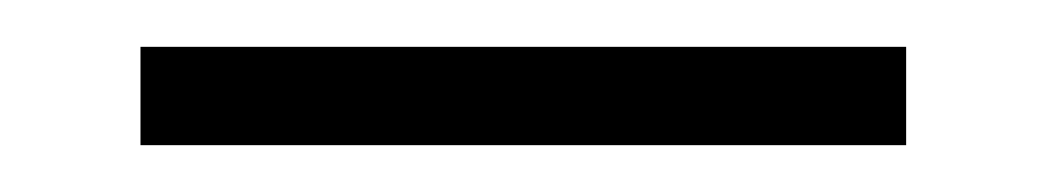

<svg xmlns="http://www.w3.org/2000/svg" viewBox="-20 -630 447 82"><path d="M40 -610H367V-568H40Z"/></svg>

Font: Outfit Thin ExtraLight
Style: Regular
Weight: 250
Version: Version 1.100;gftools[0.9.27]